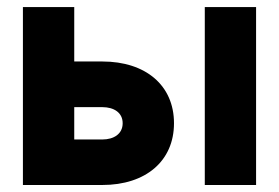

<svg xmlns="http://www.w3.org/2000/svg" viewBox="-20 -528 796 548"><path d="M710.9 -507.8H564.5V0H710.9ZM45.4 -507.8V0H272C396 0 476.6 -68.4 476.6 -176.3C476.6 -284.2 396 -352.5 272 -352.5H191.9V-507.8ZM191.9 -129.9V-222.2H272C305.2 -222.2 330.1 -206.5 330.1 -176.3C330.1 -146 305.2 -129.9 272 -129.9Z"/></svg>

Font: Giphurs ExtraBold
Style: Regular
Weight: 800
Version: Version 1.000